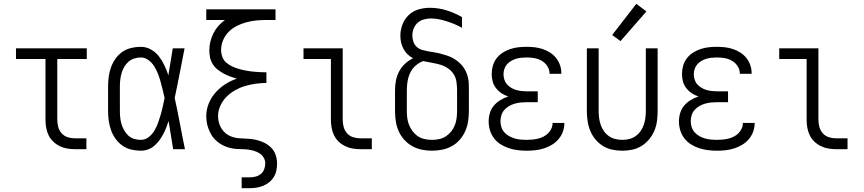

<svg xmlns="http://www.w3.org/2000/svg" viewBox="-20 -784 4540 1009"><path d="M374 0H434V-57H374Q354 -57 335.5 -63Q317 -69 304 -83.5Q291 -98 286 -117Q281 -136 281 -155V-474H436V-530H64V-474H219V-155Q219 -134 222.5 -113.5Q226 -93 235 -74Q244 -55 259 -40.5Q274 -26 293 -16.5Q312 -7 332.5 -3.5Q353 0 374 0Z M720 8Q739 8 757.5 1.5Q776 -5 790.5 -17.5Q805 -30 816.5 -45.5Q828 -61 837 -77.5Q846 -94 853 -112Q860 -130 866 -148Q872 -111 878 -74Q884 -37 890 0H952Q938 -67 925.5 -134.5Q913 -202 898 -269Q912 -334 924.5 -399.5Q937 -465 950 -530H888Q882 -497 877 -463Q872 -429 866 -396V-392Q865 -391 865 -390Q865 -389 865 -388Q856 -415 844 -440.5Q832 -466 815 -488Q798 -510 773 -524Q748 -538 720 -538Q695 -538 669.5 -532Q644 -526 623 -511.5Q602 -497 587 -475.5Q572 -454 563.5 -430.5Q555 -407 551.5 -381.5Q548 -356 548 -330V-200Q548 -175 551.5 -149.5Q555 -124 563.5 -100Q572 -76 587 -55Q602 -34 623 -19Q644 -4 669.5 2Q695 8 720 8ZM720 -49Q703 -49 685.5 -54Q668 -59 655 -71Q642 -83 633 -98.5Q624 -114 619 -130.5Q614 -147 612 -164.5Q610 -182 610 -200V-330Q610 -348 612 -365.5Q614 -383 619 -400Q624 -417 633 -432.5Q642 -448 655 -459.5Q668 -471 685.5 -476.5Q703 -482 720 -482Q742 -482 760.5 -468Q779 -454 790.5 -435.5Q802 -417 810 -396.5Q818 -376 824 -354.5Q830 -333 835 -311.5Q840 -290 845 -269Q840 -247 835.5 -225Q831 -203 824.5 -181Q818 -159 810.5 -138Q803 -117 791.5 -97.5Q780 -78 761.5 -63.5Q743 -49 720 -49Z M1250 205H1292Q1311 205 1329 202Q1347 199 1364 192Q1381 185 1395.5 173Q1410 161 1419.5 145Q1429 129 1432.5 111Q1436 93 1436 74Q1436 52 1428.5 30Q1421 8 1405 -8Q1389 -24 1368.5 -34Q1348 -44 1326 -49Q1304 -54 1281.5 -55Q1259 -56 1236.5 -57.5Q1214 -59 1193 -67.5Q1172 -76 1156.5 -92.5Q1141 -109 1133.5 -130.5Q1126 -152 1126 -175Q1126 -203 1138.5 -229.5Q1151 -256 1171 -276Q1191 -296 1216 -310Q1241 -324 1268 -332Q1295 -340 1323.5 -344Q1352 -348 1380 -348V-404Q1362 -404 1343.5 -405Q1325 -406 1306.5 -408Q1288 -410 1270 -413.5Q1252 -417 1234.5 -422Q1217 -427 1200 -435Q1183 -443 1169 -455Q1155 -467 1148.5 -485Q1142 -503 1142 -521Q1142 -548 1152.5 -573Q1163 -598 1182 -617Q1201 -636 1225 -648Q1249 -660 1275 -667Q1301 -674 1327.5 -676.5Q1354 -679 1380 -679H1428V-735H1064V-679H1162Q1143 -665 1127.5 -647.5Q1112 -630 1101.5 -609Q1091 -588 1085.5 -565Q1080 -542 1080 -519Q1080 -500 1084 -481.5Q1088 -463 1098 -447Q1108 -431 1123 -419Q1138 -407 1154.5 -398Q1171 -389 1188.5 -382.5Q1206 -376 1225 -371Q1193 -360 1164 -341.5Q1135 -323 1112.5 -297.5Q1090 -272 1077 -240Q1064 -208 1064 -174Q1064 -158 1066.5 -142Q1069 -126 1074.5 -111Q1080 -96 1087.5 -81.5Q1095 -67 1106 -55Q1117 -43 1130 -33.5Q1143 -24 1157.5 -17.5Q1172 -11 1187.5 -7Q1203 -3 1219 -1.5Q1235 0 1251 0Q1267 0 1283 2Q1299 4 1314.5 8.5Q1330 13 1343.5 21.5Q1357 30 1365.5 44Q1374 58 1374 74Q1374 90 1368.5 105Q1363 120 1351 130Q1339 140 1323.5 144Q1308 148 1292 148H1250Z M1874 0H1934V-57H1874Q1854 -57 1835.5 -63Q1817 -69 1804 -83.5Q1791 -98 1786 -117Q1781 -136 1781 -155V-530H1575V-474H1719V-155Q1719 -134 1722.5 -113.5Q1726 -93 1735 -74Q1744 -55 1759 -40.5Q1774 -26 1793 -16.5Q1812 -7 1832.5 -3.5Q1853 0 1874 0Z M2250 8Q2277 8 2304 2.5Q2331 -3 2354.5 -16Q2378 -29 2396 -49.5Q2414 -70 2425 -95Q2436 -120 2440 -146.5Q2444 -173 2444 -200V-311Q2444 -328 2443.5 -344.5Q2443 -361 2439 -377.5Q2435 -394 2428 -409Q2421 -424 2410.5 -437Q2400 -450 2387 -460.5Q2374 -471 2359.5 -479Q2345 -487 2329 -492Q2313 -497 2297 -501.5Q2281 -506 2264.5 -508.5Q2248 -511 2231.5 -514Q2215 -517 2199 -521.5Q2183 -526 2170.5 -537Q2158 -548 2152.5 -564.5Q2147 -581 2147 -597Q2147 -616 2154 -634Q2161 -652 2175 -664.5Q2189 -677 2208 -682Q2227 -687 2245 -687Q2267 -687 2288 -682.5Q2309 -678 2329.5 -671.5Q2350 -665 2370 -656.5Q2390 -648 2408 -638V-694Q2370 -716 2327 -729.5Q2284 -743 2239 -743Q2209 -743 2179.5 -734.5Q2150 -726 2128 -705Q2106 -684 2095 -655Q2084 -626 2084 -596Q2084 -578 2088 -560.5Q2092 -543 2100.5 -527Q2109 -511 2122 -498.5Q2135 -486 2151 -478Q2128 -467 2109 -449.5Q2090 -432 2078 -409.5Q2066 -387 2061 -362Q2056 -337 2056 -311V-200Q2056 -173 2060 -146.5Q2064 -120 2075 -95Q2086 -70 2104.5 -49.5Q2123 -29 2146.5 -16Q2170 -3 2196.5 2.5Q2223 8 2250 8ZM2250 -49Q2231 -49 2212 -53Q2193 -57 2177 -67.5Q2161 -78 2149.5 -93Q2138 -108 2130.5 -125.5Q2123 -143 2120.5 -162Q2118 -181 2118 -200V-311Q2118 -334 2122 -357.5Q2126 -381 2136 -402Q2146 -423 2164 -439Q2182 -455 2204 -463Q2226 -458 2247.5 -454.5Q2269 -451 2290.5 -445Q2312 -439 2331 -427Q2350 -415 2362.5 -396.5Q2375 -378 2378.5 -355.5Q2382 -333 2382 -311V-200Q2382 -181 2379.5 -162Q2377 -143 2370 -125.5Q2363 -108 2351 -93Q2339 -78 2323 -67.5Q2307 -57 2288 -53Q2269 -49 2250 -49Z M2747 8Q2770 8 2793 5.5Q2816 3 2838 -4Q2860 -11 2880 -23Q2900 -35 2915 -52.5Q2930 -70 2938 -92Q2946 -114 2946 -137Q2946 -137 2946 -137.5Q2946 -138 2946 -138H2884Q2884 -138 2884 -138Q2884 -138 2884 -138Q2884 -122 2877.5 -108Q2871 -94 2860.5 -83.5Q2850 -73 2836 -66Q2822 -59 2807.5 -55.5Q2793 -52 2778 -50.5Q2763 -49 2747 -49Q2732 -49 2716 -50.5Q2700 -52 2684.5 -56.5Q2669 -61 2655 -69Q2641 -77 2630.5 -88.5Q2620 -100 2615 -115.5Q2610 -131 2610 -147Q2610 -163 2615 -179Q2620 -195 2631 -207Q2642 -219 2656 -227Q2670 -235 2686 -239.5Q2702 -244 2718 -245.5Q2734 -247 2750 -247H2806V-304H2750Q2736 -304 2721.5 -305.5Q2707 -307 2693 -311Q2679 -315 2666.5 -322.5Q2654 -330 2644.5 -340.5Q2635 -351 2630.5 -365.5Q2626 -380 2626 -394Q2626 -408 2630.5 -421.5Q2635 -435 2644 -445.5Q2653 -456 2665.5 -463.5Q2678 -471 2691.5 -475Q2705 -479 2719 -480.5Q2733 -482 2747 -482Q2768 -482 2788.5 -478.5Q2809 -475 2827 -464.5Q2845 -454 2856.5 -436Q2868 -418 2868 -398Q2868 -397 2868 -396.5Q2868 -396 2868 -396H2930Q2930 -397 2930 -397.5Q2930 -398 2930 -399Q2930 -421 2923 -441.5Q2916 -462 2902.5 -479Q2889 -496 2871 -507.5Q2853 -519 2832.5 -526Q2812 -533 2790.5 -535.5Q2769 -538 2747 -538Q2725 -538 2703.5 -535.5Q2682 -533 2661 -526Q2640 -519 2621.5 -507Q2603 -495 2589.5 -477.5Q2576 -460 2570 -438.5Q2564 -417 2564 -395Q2564 -375 2569 -356Q2574 -337 2586.5 -321Q2599 -305 2615.5 -294Q2632 -283 2651 -277Q2629 -270 2609.5 -258Q2590 -246 2575.5 -229Q2561 -212 2554.5 -190Q2548 -168 2548 -146Q2548 -122 2555 -99Q2562 -76 2576.5 -57Q2591 -38 2611 -25.5Q2631 -13 2653.5 -5.5Q2676 2 2700 5Q2724 8 2747 8Z M3250 8Q3277 8 3303 2.5Q3329 -3 3351.5 -17Q3374 -31 3391 -51.5Q3408 -72 3418.5 -96.5Q3429 -121 3432.5 -147.5Q3436 -174 3436 -200V-530H3374V-200Q3374 -182 3371.5 -163.5Q3369 -145 3363 -127.5Q3357 -110 3346 -94.5Q3335 -79 3320 -68.5Q3305 -58 3287 -53.5Q3269 -49 3250 -49Q3232 -49 3213.5 -53.5Q3195 -58 3180 -68.5Q3165 -79 3154 -94.5Q3143 -110 3137 -127.5Q3131 -145 3128.5 -163.5Q3126 -182 3126 -200V-530H3064V-200Q3064 -174 3068 -147.5Q3072 -121 3082 -96.5Q3092 -72 3109 -51.5Q3126 -31 3148.5 -17Q3171 -3 3197.5 2.5Q3224 8 3250 8ZM3241 -568 3377 -724 3324 -764 3197 -600Z M3747 8Q3770 8 3793 5.5Q3816 3 3838 -4Q3860 -11 3880 -23Q3900 -35 3915 -52.5Q3930 -70 3938 -92Q3946 -114 3946 -137Q3946 -137 3946 -137.5Q3946 -138 3946 -138H3884Q3884 -138 3884 -138Q3884 -138 3884 -138Q3884 -122 3877.5 -108Q3871 -94 3860.5 -83.5Q3850 -73 3836 -66Q3822 -59 3807.5 -55.5Q3793 -52 3778 -50.5Q3763 -49 3747 -49Q3732 -49 3716 -50.5Q3700 -52 3684.5 -56.5Q3669 -61 3655 -69Q3641 -77 3630.5 -88.5Q3620 -100 3615 -115.5Q3610 -131 3610 -147Q3610 -163 3615 -179Q3620 -195 3631 -207Q3642 -219 3656 -227Q3670 -235 3686 -239.5Q3702 -244 3718 -245.5Q3734 -247 3750 -247H3806V-304H3750Q3736 -304 3721.5 -305.5Q3707 -307 3693 -311Q3679 -315 3666.5 -322.5Q3654 -330 3644.5 -340.5Q3635 -351 3630.5 -365.5Q3626 -380 3626 -394Q3626 -408 3630.5 -421.5Q3635 -435 3644 -445.5Q3653 -456 3665.5 -463.5Q3678 -471 3691.5 -475Q3705 -479 3719 -480.5Q3733 -482 3747 -482Q3768 -482 3788.5 -478.5Q3809 -475 3827 -464.5Q3845 -454 3856.5 -436Q3868 -418 3868 -398Q3868 -397 3868 -396.5Q3868 -396 3868 -396H3930Q3930 -397 3930 -397.5Q3930 -398 3930 -399Q3930 -421 3923 -441.5Q3916 -462 3902.5 -479Q3889 -496 3871 -507.5Q3853 -519 3832.5 -526Q3812 -533 3790.5 -535.5Q3769 -538 3747 -538Q3725 -538 3703.5 -535.5Q3682 -533 3661 -526Q3640 -519 3621.5 -507Q3603 -495 3589.5 -477.5Q3576 -460 3570 -438.5Q3564 -417 3564 -395Q3564 -375 3569 -356Q3574 -337 3586.5 -321Q3599 -305 3615.5 -294Q3632 -283 3651 -277Q3629 -270 3609.5 -258Q3590 -246 3575.5 -229Q3561 -212 3554.5 -190Q3548 -168 3548 -146Q3548 -122 3555 -99Q3562 -76 3576.5 -57Q3591 -38 3611 -25.5Q3631 -13 3653.5 -5.5Q3676 2 3700 5Q3724 8 3747 8Z M4374 0H4434V-57H4374Q4354 -57 4335.5 -63Q4317 -69 4304 -83.5Q4291 -98 4286 -117Q4281 -136 4281 -155V-530H4075V-474H4219V-155Q4219 -134 4222.5 -113.5Q4226 -93 4235 -74Q4244 -55 4259 -40.5Q4274 -26 4293 -16.5Q4312 -7 4332.5 -3.5Q4353 0 4374 0Z"/></svg>

Font: Iosevka SS09 Light
Style: Regular
Weight: 300
Monospace: yes
Designer: Belleve Invis
Foundry: Belleve Invis
Version: Version 5.2.1; ttfautohint (v1.8.3)